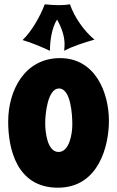

<svg xmlns="http://www.w3.org/2000/svg" viewBox="-20 -847 544 892"><path d="M486 -285C486 -417 423 -577 259 -577C96 -577 18 -429 18 -282C18 -157 57 25 249 25C440 25 486 -172 486 -285ZM316 -269C316 -224 302 -141 252 -141C200 -141 190 -232 190 -275C190 -320 202 -436 254 -436C309 -436 316 -315 316 -269ZM419 -663C371 -702 325 -768 305 -827C288 -824 269 -823 252 -823C230 -823 209 -825 188 -827C167 -772 128 -702 85 -661C128 -648 171 -630 212 -611C212 -655 220 -717 245 -756C265 -721 280 -681 280 -641C280 -631 279 -621 278 -611C321 -634 372 -649 419 -663Z"/></svg>

Font: Spicy Rice
Style: Regular
Weight: 400
Designer: Astigmatic (AOETI)
Foundry: Astigmatic (AOETI)
Version: Version 1.000